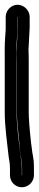

<svg xmlns="http://www.w3.org/2000/svg" viewBox="-20 -726 163 809"><path d="M73 13C73 13 72 13 72 12V-16C72 -40 68 -57 66 -75C60 -127 50 -195 50 -254V-465C50 -483 49 -500 49 -517C49 -539 54 -591 54 -610V-655H55V-611L50 -516C49 -501 51 -484 51 -465V-254C51 -226 55 -181 62 -118L64 -95C65 -83 67 -71 69 -60L72 -40C73 -31 73 -23 73 -16V12ZM54 -706C27 -706 4 -682 4 -655V-610C4 -606 4 -592 2 -573C-1 -534 0 -505 0 -465V-254C0 -193 10 -124 16 -70C18 -51 22 -42 22 -16V12C22 40 44 63 72 63C100 63 123 40 123 12V-16C123 -25 123 -37 122 -47L119 -68C117 -79 115 -89 114 -101L111 -123C104 -186 101 -230 101 -254V-465C101 -484 101 -499 100 -515L105 -609V-610V-655C105 -682 81 -706 54 -706Z"/></svg>

Font: AppleStorm
Style: CBo
Weight: 400
Foundry: Cannot Into Space Fonts
Version: Version 1.01